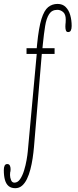

<svg xmlns="http://www.w3.org/2000/svg" viewBox="-88 -776 408 1006"><path d="M-8 210Q-29.5 210 -42.8 199Q-56 188 -62 167Q-68 146 -68 115.5Q-68 100.5 -63.8 92Q-59.5 83.5 -50 83.5Q-40.5 83.5 -36.5 91.2Q-32.5 99 -32.5 110Q-32.5 118 -33.2 121Q-34 124 -34.8 127.5Q-35.5 131 -35.5 141Q-35.5 153.5 -30.2 167.2Q-25 181 -12.5 181Q5 181 17.5 162.5Q30 144 38.2 117Q46.5 90 51.2 62.8Q56 35.5 57.5 18L104.5 -493.5H51V-523.5H104.5L106.5 -544.5Q115 -631 129.2 -676.5Q143.5 -722 164.5 -738.8Q185.5 -755.5 213.5 -755.5Q240 -755.5 256.2 -739.2Q272.5 -723 280 -696.8Q287.5 -670.5 287.5 -640Q287.5 -625 283.2 -616.5Q279 -608 269 -608Q260.5 -608 257.5 -616Q254.5 -624 254.5 -636.5Q254.5 -644.5 255 -648.8Q255.5 -653 256 -658.2Q256.5 -663.5 256.5 -673.5Q256.5 -701 242.8 -712.8Q229 -724.5 212.5 -724.5Q184 -724.5 169.5 -702.2Q155 -680 148.5 -639.5Q142 -599 136.5 -544.5L134.5 -523.5H198V-493.5H131L90 -5.5Q87.5 23 83 53.2Q78.5 83.5 71.2 111.5Q64 139.5 53.2 161.8Q42.5 184 27.5 197Q12.5 210 -8 210Z"/></svg>

Font: Imbue Thin
Style: Regular
Weight: 100
Designer: Tyler Finck
Foundry: Etcetera Type Company
Version: Version 1.102